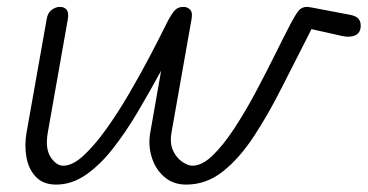

<svg xmlns="http://www.w3.org/2000/svg" viewBox="-20 -520 1042 544"><path d="M139 3Q102.5 3 81.8 -18.8Q61 -40.5 55 -74Q49 -107.5 55 -143L112.5 -467Q115.5 -484.5 127 -492.5Q138.5 -500.5 149.5 -500.5Q162.5 -500.5 169 -492.2Q175.5 -484 172 -464.5L115.5 -145Q107.5 -99 123.5 -74.8Q139.5 -50.5 159.5 -50.5Q185.5 -50.5 216.5 -79Q247.5 -107.5 280.5 -153.5Q313.5 -199.5 345.2 -253.8Q377 -308 404.5 -360.5Q432 -413 452 -453.5Q463.5 -476.5 473.2 -488.5Q483 -500.5 500 -500.5Q511.5 -500.5 519 -492.2Q526.5 -484 522.5 -464.5L466 -145Q460.5 -114 470.5 -93Q480.5 -72 496.8 -61.2Q513 -50.5 525 -50.5Q552.5 -50.5 582.5 -79.5Q612.5 -108.5 643.2 -155.2Q674 -202 703 -256.2Q732 -310.5 757.8 -362.5Q783.5 -414.5 803.5 -453Q816.5 -477.5 825.5 -489Q834.5 -500.5 850 -500.5Q853 -500.5 866.8 -498Q880.5 -495.5 906.5 -490.5Q932.5 -485.5 972 -478Q989.5 -474.5 995.8 -466.8Q1002 -459 1002 -447.5Q1002 -427.5 987.2 -420.2Q972.5 -413 949.5 -418L862.5 -437.5L854 -420.5Q815 -344.5 777 -269.2Q739 -194 698.5 -132.5Q658 -71 611.2 -34Q564.5 3 507.5 3Q470.5 3 445.5 -18.8Q420.5 -40.5 410 -74.2Q399.5 -108 405.5 -143L436.5 -319.5Q404.5 -261 370.8 -203.8Q337 -146.5 300.5 -99.8Q264 -53 223.8 -25Q183.5 3 139 3Z"/></svg>

Font: Edu VIC WA NT Hand Pre
Style: Regular
Weight: 400
Designer: Tina and Corey Anderson, Eben Sorkin, Mirko Velimirovic
Foundry: Google for Education
Version: Version 1.000